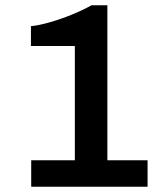

<svg xmlns="http://www.w3.org/2000/svg" viewBox="-20 -706 616 726"><path d="M98 0V-100H263V-532H97V-607Q127 -610 167.5 -621.5Q208 -633 250 -650Q292 -667 326 -686H386V-100H538V0Z"/></svg>

Font: Archivo SemiBold
Style: Regular
Weight: 600
Designer: Hector Gatti
Foundry: Omnibus-Type
Version: Version 2.001